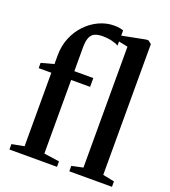

<svg xmlns="http://www.w3.org/2000/svg" viewBox="-149 -939 928 1047"><g transform="rotate(20 315.5 -415.0)"><path d="M27 0V-31.5L98.5 -45V-471.5H25V-502L98.5 -522V-572.5Q98.5 -629 118.5 -676.2Q138.5 -723.5 172 -758Q205.5 -792.5 247.2 -811.5Q289 -830.5 332.5 -830.5Q354 -830.5 367.2 -827.8Q380.5 -825 387.5 -822L387 -733.5Q375 -742 349.8 -748.2Q324.5 -754.5 293.5 -754.5Q265.5 -754.5 248 -746.2Q230.5 -738 222 -717.5Q213.5 -697 213.5 -660V-522.5H323.5V-471.5H213.5V-44.5L303 -31.5V0ZM440 -45.5V-747L372 -761V-789L523 -818.5H536L555 -804V-45L622 -31.5V0H374.5V-31.5Z"/></g></svg>

Font: Merriweather 96pt SemiBold
Style: Regular
Weight: 600
Version: Version 2.100